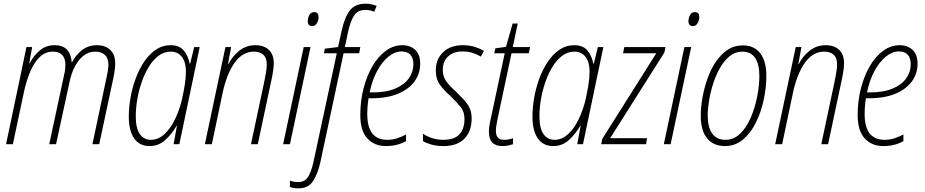

<svg xmlns="http://www.w3.org/2000/svg" viewBox="-20 -785 5036 1045"><path d="M13 0 124 -529H155L139 -440H141Q162 -481 196 -510Q230 -539 277 -539Q322 -539 345 -514Q368 -489 370 -446H372Q391 -484 425.5 -511.5Q460 -539 508 -539Q552 -539 579.5 -514Q607 -489 607 -439Q607 -424 604.5 -405Q602 -386 599 -370L520 0H483L561 -369Q570 -409 570 -432Q570 -469 550.5 -486.5Q531 -504 499 -504Q462 -504 434 -481.5Q406 -459 387 -422Q368 -385 359 -341L285 0H248L329 -378Q333 -393 334.5 -408Q336 -423 336 -434Q336 -467 318.5 -485.5Q301 -504 268 -504Q226 -504 195.5 -474Q165 -444 144 -394Q123 -344 110 -283L50 0Z M794 10Q739 10 710 -32Q681 -74 681 -150Q681 -198 690 -251Q699 -304 717.5 -355Q736 -406 763.5 -447.5Q791 -489 827.5 -514Q864 -539 909 -539Q957 -539 981 -509Q1005 -479 1012 -439H1015L1037 -529H1067L956 0H925L943 -100H941Q915 -55 879 -22.5Q843 10 794 10ZM801 -24Q841 -24 874 -54Q907 -84 931 -133Q955 -182 969 -238Q979 -282 985.5 -322Q992 -362 992 -396Q992 -446 970 -475Q948 -504 910 -504Q873 -504 843 -481.5Q813 -459 790 -421.5Q767 -384 751 -337.5Q735 -291 727 -243Q719 -195 719 -152Q719 -87 741 -55.5Q763 -24 801 -24Z M1095 0 1207 -529H1238L1221 -436H1223Q1244 -478 1282 -508.5Q1320 -539 1370 -539Q1416 -539 1443 -514Q1470 -489 1470 -440Q1470 -419 1465 -389.5Q1460 -360 1454 -334L1383 0H1346L1418 -339Q1423 -365 1427.5 -389.5Q1432 -414 1432 -435Q1432 -470 1413.5 -487Q1395 -504 1362 -504Q1301 -504 1258 -445Q1215 -386 1192 -281L1133 0Z M1679 -643Q1655 -643 1655 -670Q1655 -687 1663.5 -703Q1672 -719 1690 -719Q1714 -719 1714 -692Q1714 -675 1705 -659Q1696 -643 1679 -643ZM1521 0 1633 -529H1670L1558 0Z M1605 240Q1591 240 1578.5 238Q1566 236 1558 233V198Q1579 206 1603 206Q1640 206 1657.5 176.5Q1675 147 1686 97L1813 -495H1743L1748 -520L1820 -529L1840 -620Q1856 -692 1884.5 -728.5Q1913 -765 1970 -765Q1987 -765 2003.5 -761Q2020 -757 2030 -753L2017 -721Q1995 -731 1969 -731Q1928 -731 1908 -701.5Q1888 -672 1875 -614L1857 -529H1941L1935 -495H1850L1723 101Q1709 162 1683.5 201Q1658 240 1605 240Z M2080 10Q2018 10 1979.5 -31.5Q1941 -73 1941 -159Q1941 -236 1959 -305Q1977 -374 2008 -426.5Q2039 -479 2080.5 -509Q2122 -539 2169 -539Q2213 -539 2240 -513.5Q2267 -488 2267 -438Q2267 -385 2236.5 -342.5Q2206 -300 2146.5 -275Q2087 -250 2000 -250H1986Q1979 -210 1979 -163Q1979 -24 2088 -24Q2117 -24 2142 -32.5Q2167 -41 2190 -53V-17Q2170 -5 2142 2.5Q2114 10 2080 10ZM2007 -282Q2082 -282 2131.5 -303Q2181 -324 2205.5 -359Q2230 -394 2230 -436Q2230 -468 2214 -486.5Q2198 -505 2165 -505Q2129 -505 2094 -476.5Q2059 -448 2032 -397.5Q2005 -347 1992 -282Z M2394 10Q2356 10 2327 1.5Q2298 -7 2282 -17V-57Q2301 -44 2330 -34Q2359 -24 2393 -24Q2453 -24 2480.5 -54Q2508 -84 2508 -137Q2508 -176 2488 -201.5Q2468 -227 2433 -261Q2399 -291 2375.5 -322Q2352 -353 2352 -402Q2352 -463 2392 -501Q2432 -539 2498 -539Q2537 -539 2565.5 -529.5Q2594 -520 2614 -508L2597 -477Q2579 -488 2554 -496.5Q2529 -505 2497 -505Q2449 -505 2419.5 -478.5Q2390 -452 2390 -405Q2390 -369 2408 -343.5Q2426 -318 2459 -289Q2484 -264 2504 -243Q2524 -222 2535.5 -198Q2547 -174 2547 -140Q2547 -70 2507.5 -30Q2468 10 2394 10Z M2715 10Q2641 10 2641 -67Q2641 -97 2652 -143L2727 -495H2670L2676 -522L2734 -530L2770 -657H2798L2771 -529H2865L2858 -495H2764L2689 -142Q2684 -120 2681.5 -102.5Q2679 -85 2679 -72Q2679 -24 2723 -24Q2738 -24 2750 -26.5Q2762 -29 2772 -33V0Q2760 4 2746 7Q2732 10 2715 10Z M2991 10Q2936 10 2907 -32Q2878 -74 2878 -150Q2878 -198 2887 -251Q2896 -304 2914.5 -355Q2933 -406 2960.5 -447.5Q2988 -489 3024.5 -514Q3061 -539 3106 -539Q3154 -539 3178 -509Q3202 -479 3209 -439H3212L3234 -529H3264L3153 0H3122L3140 -100H3138Q3112 -55 3076 -22.5Q3040 10 2991 10ZM2998 -24Q3038 -24 3071 -54Q3104 -84 3128 -133Q3152 -182 3166 -238Q3176 -282 3182.5 -322Q3189 -362 3189 -396Q3189 -446 3167 -475Q3145 -504 3107 -504Q3070 -504 3040 -481.5Q3010 -459 2987 -421.5Q2964 -384 2948 -337.5Q2932 -291 2924 -243Q2916 -195 2916 -152Q2916 -87 2938 -55.5Q2960 -24 2998 -24Z M3252 0 3258 -29 3552 -495H3371L3378 -529H3602L3596 -499L3301 -33H3502L3496 0Z M3751 -643Q3727 -643 3727 -670Q3727 -687 3735.5 -703Q3744 -719 3762 -719Q3786 -719 3786 -692Q3786 -675 3777 -659Q3768 -643 3751 -643ZM3593 0 3705 -529H3742L3630 0Z M3926 10Q3863 10 3828.5 -32Q3794 -74 3794 -156Q3794 -200 3803 -251.5Q3812 -303 3829.5 -354Q3847 -405 3874.5 -446.5Q3902 -488 3939 -513Q3976 -538 4023 -538Q4084 -538 4117.5 -495.5Q4151 -453 4151 -372Q4151 -310 4137 -243.5Q4123 -177 4095 -119.5Q4067 -62 4024.5 -26Q3982 10 3926 10ZM3928 -24Q3974 -24 4008.5 -57.5Q4043 -91 4066 -144.5Q4089 -198 4101 -258.5Q4113 -319 4113 -373Q4113 -435 4090 -469.5Q4067 -504 4020 -504Q3983 -504 3953.5 -481Q3924 -458 3901.5 -420Q3879 -382 3863.5 -335.5Q3848 -289 3840 -242Q3832 -195 3832 -156Q3832 -92 3856.5 -58Q3881 -24 3928 -24Z M4199 0 4311 -529H4342L4325 -436H4327Q4348 -478 4386 -508.5Q4424 -539 4474 -539Q4520 -539 4547 -514Q4574 -489 4574 -440Q4574 -419 4569 -389.5Q4564 -360 4558 -334L4487 0H4450L4522 -339Q4527 -365 4531.5 -389.5Q4536 -414 4536 -435Q4536 -470 4517.5 -487Q4499 -504 4466 -504Q4405 -504 4362 -445Q4319 -386 4296 -281L4237 0Z M4787 10Q4725 10 4686.5 -31.5Q4648 -73 4648 -159Q4648 -236 4666 -305Q4684 -374 4715 -426.5Q4746 -479 4787.5 -509Q4829 -539 4876 -539Q4920 -539 4947 -513.5Q4974 -488 4974 -438Q4974 -385 4943.5 -342.5Q4913 -300 4853.5 -275Q4794 -250 4707 -250H4693Q4686 -210 4686 -163Q4686 -24 4795 -24Q4824 -24 4849 -32.5Q4874 -41 4897 -53V-17Q4877 -5 4849 2.5Q4821 10 4787 10ZM4714 -282Q4789 -282 4838.5 -303Q4888 -324 4912.5 -359Q4937 -394 4937 -436Q4937 -468 4921 -486.5Q4905 -505 4872 -505Q4836 -505 4801 -476.5Q4766 -448 4739 -397.5Q4712 -347 4699 -282Z"/></svg>

Font: Noto Sans Condensed ExtraLight
Style: Italic
Weight: 200
Width: 3
Italic angle: -12°
Designer: Monotype Design Team
Foundry: Monotype Imaging Inc.
Version: Version 2.013; ttfautohint (v1.8.4.7-5d5b)